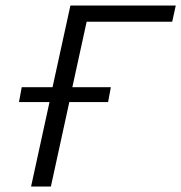

<svg xmlns="http://www.w3.org/2000/svg" viewBox="-20 -678 659 698"><path d="M606 -599H295L243 -361H383L373 -307H232L165 0H93L160 -307H49L59 -361H171L236 -658H619Z"/></svg>

Font: EauTestInfant
Style: Italic
Weight: 400
Italic angle: -12°
Designer: Christian Thalmann (Catharsis Fonts)
Version: Version 0.001;PS 000.001;hotconv 1.0.88;makeotf.lib2.5.64775